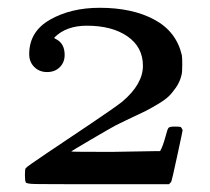

<svg xmlns="http://www.w3.org/2000/svg" viewBox="-20 -473 540 493"><path d="M55 -334Q55 -392 108.5 -422.5Q162 -453 236 -453Q320 -453 376.5 -422.5Q433 -392 447 -331Q448 -325 448 -307Q448 -286 446 -280Q442 -263 432 -248.5Q422 -234 412.5 -225Q403 -216 383.5 -204.5Q364 -193 353 -187.5Q342 -182 316 -170Q310 -167 300.5 -162.5Q291 -158 285 -155Q279 -152 277 -151Q269 -147 216 -116Q163 -85 163 -84Q163 -83 267 -83L382 -85H391Q398 -96 406 -126Q410 -142 413 -145Q416 -148 429 -148Q441 -148 443.5 -147Q446 -146 449 -139Q449 -137 435 -72.5Q421 -8 420 -7Q420 -6 414 0H233Q94 0 70.5 -0.5Q47 -1 46 -5Q46 -5 46 -6Q44 -8 44 -24Q44 -39 46 -41Q47 -44 98.5 -78.5Q150 -113 212.5 -155Q275 -197 294 -212Q347 -257 347 -304Q347 -352 307.5 -379.5Q268 -407 203 -407Q150 -407 120 -377Q118 -375 123 -373Q146 -362 146 -332Q146 -313 133.5 -300.5Q121 -288 101 -288Q81 -288 68 -301Q55 -314 55 -334Z"/></svg>

Font: MathJax_Caligraphic
Style: Regular
Weight: 400
Version: Version 1.1